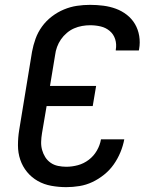

<svg xmlns="http://www.w3.org/2000/svg" viewBox="-20 -763 640 791"><path d="M253 8Q222 8 191.5 2.5Q161 -3 135.5 -17.5Q110 -32 91.5 -54.5Q73 -77 63.5 -105Q54 -133 54 -164.5Q54 -196 59 -227L112 -550Q117 -577 126.5 -603.5Q136 -630 153 -653.5Q170 -677 193.5 -695Q217 -713 243.5 -724Q270 -735 297 -739Q324 -743 351 -743Q379 -743 406 -739.5Q433 -736 457.5 -727Q482 -718 502.5 -702Q523 -686 536 -664Q549 -642 553.5 -615Q558 -588 553 -560Q553 -559 552.5 -558Q552 -557 552 -555H457Q457 -556 457 -556.5Q457 -557 457 -558Q461 -581 454.5 -601.5Q448 -622 432 -635.5Q416 -649 395 -654Q374 -659 351 -659Q335 -659 318 -656Q301 -653 285 -646Q269 -639 255 -627Q241 -615 231 -600.5Q221 -586 215 -569.5Q209 -553 207 -536L186 -409H376L362 -326H172L153 -214Q150 -196 149.5 -178.5Q149 -161 153.5 -145Q158 -129 166.5 -115.5Q175 -102 188.5 -92.5Q202 -83 219 -79.5Q236 -76 253 -76Q277 -76 301 -82.5Q325 -89 345.5 -104.5Q366 -120 379 -142.5Q392 -165 396 -189H492Q487 -162 476 -135.5Q465 -109 448.5 -85.5Q432 -62 409 -43.5Q386 -25 360.5 -13Q335 -1 307.5 3.5Q280 8 253 8Z"/></svg>

Font: Iosevka SS04 Md Ex Obl
Style: Regular
Weight: 500
Width: 7
Italic angle: -9°
Monospace: yes
Designer: Belleve Invis
Foundry: Belleve Invis
Version: Version 19.0.0; ttfautohint (v1.8.4)